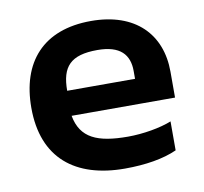

<svg xmlns="http://www.w3.org/2000/svg" viewBox="-62 -550 666 627"><g transform="rotate(-10 271.0 -237.0)"><path d="M304 10C373 10 433 0 477 -20V-116C440 -101 382 -91 332 -91C231 -91 176 -114 162 -190H505V-276C505 -400 425 -484 278 -484C118 -484 37 -389 37 -238C37 -71 140 10 304 10ZM162 -273C162 -353 193 -387 282 -387C358 -387 387 -353 387 -299V-273Z"/></g></svg>

Font: Kanit Medium
Style: Regular
Weight: 500
Designer: Katatrad Team
Foundry: CadsonDemak
Version: Version 1.000;PS 001.000;hotconv 1.0.88;makeotf.lib2.5.64775